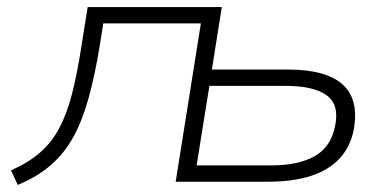

<svg xmlns="http://www.w3.org/2000/svg" viewBox="-20 -512 1100 541"><path d="M30 9 11 -32Q59 -53 92 -81.5Q125 -110 146.5 -150Q168 -190 182.5 -246Q197 -302 209 -379L227 -492H605L577 -316H792Q900 -316 946.5 -273Q993 -230 976 -143Q966 -96 935.5 -64Q905 -32 855 -16Q805 0 735 0H475L546 -446H271L260 -377Q247 -299 230 -237Q213 -175 188 -128.5Q163 -82 124.5 -48Q86 -14 30 9ZM534 -46H745Q820 -46 866 -71.5Q912 -97 924 -156Q937 -216 901 -243Q865 -270 785 -270H570Z"/></svg>

Font: Nunito Sans 7pt SemiExpanded ExtraLight
Style: Italic
Weight: 250
Width: 6
Italic angle: -9°
Designer: Vernon Adams
Foundry: Vernon Adams
Version: Version 3.101;gftools[0.9.27]